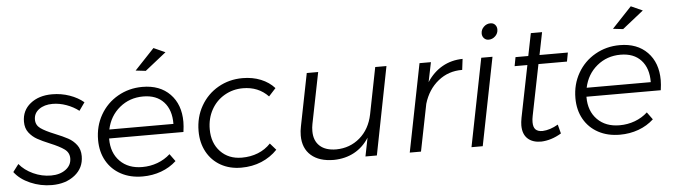

<svg xmlns="http://www.w3.org/2000/svg" viewBox="-56 -942 4011 1140"><g transform="rotate(-5 1949.5 -372.0)"><path d="M-9 -90 25 -135Q56 -97 107 -73.5Q158 -50 213 -50Q266 -50 300.5 -75.5Q335 -101 335 -142Q335 -176 307 -196.5Q279 -217 223 -240Q177 -259 148.5 -275Q120 -291 100 -317Q80 -343 80 -382Q80 -449 130.5 -489.5Q181 -530 260 -530Q315 -530 364.5 -512.5Q414 -495 448 -466L414 -418Q382 -443 340.5 -458Q299 -473 258 -473Q209 -473 177.5 -450Q146 -427 146 -389Q146 -356 173 -336.5Q200 -317 257 -294Q304 -275 333.5 -259Q363 -243 383.5 -216Q404 -189 404 -149Q404 -79 350 -36Q296 7 213 7Q146 7 85 -19.5Q24 -46 -9 -90Z M575 -239V-236Q575 -153 624.5 -103Q674 -53 757 -53Q805 -53 848 -69Q891 -85 924 -115L956 -71Q917 -35 865 -16Q813 3 754 3Q681 3 625.5 -27Q570 -57 539.5 -111Q509 -165 509 -236Q509 -318 547 -384.5Q585 -451 651.5 -489Q718 -527 798 -527Q902 -527 962.5 -465Q1023 -403 1023 -299Q1023 -274 1018 -239ZM581 -292H963Q964 -375 920.5 -422.5Q877 -470 798 -470Q717 -470 657.5 -421Q598 -372 581 -292ZM884 -751 953 -720 827 -620 767 -627Z M1108 -236Q1108 -319 1146 -385.5Q1184 -452 1249.5 -489.5Q1315 -527 1395 -527Q1455 -527 1504 -507Q1553 -487 1585 -451L1543 -405Q1484 -467 1392 -467Q1332 -467 1282 -438Q1232 -409 1203.5 -357.5Q1175 -306 1175 -241Q1175 -159 1223.5 -108Q1272 -57 1351 -57Q1403 -57 1447 -74.5Q1491 -92 1523 -126L1558 -86Q1518 -44 1463 -21Q1408 2 1342 2Q1273 2 1220 -28Q1167 -58 1137.5 -112Q1108 -166 1108 -236Z M1710 -157Q1710 -184 1716 -212L1778 -524H1846L1785 -219Q1781 -199 1781 -177Q1781 -120 1815.5 -88.5Q1850 -57 1914 -57Q1995 -58 2054 -108.5Q2113 -159 2131 -246L2186 -524H2253L2150 0H2082L2104 -110Q2069 -55 2015.5 -26Q1962 3 1894 4Q1807 4 1758.5 -38.5Q1710 -81 1710 -157Z M2707 -527 2699 -462Q2617 -463 2555.5 -413.5Q2494 -364 2469 -280L2413 0H2346L2450 -524H2518L2494 -407Q2532 -465 2586 -495.5Q2640 -526 2707 -527Z M2885 -524 2781 0H2714L2818 -524ZM2928 -683Q2928 -660 2911 -643.5Q2894 -627 2871 -627Q2855 -627 2844 -638.5Q2833 -650 2833 -667Q2833 -690 2850 -706.5Q2867 -723 2890 -723Q2907 -723 2917.5 -711.5Q2928 -700 2928 -683Z M3092 -153Q3088 -134 3088 -116Q3088 -86 3101.5 -72.5Q3115 -59 3143 -59Q3188 -61 3236 -89L3250 -35Q3190 1 3129 3Q3078 3 3049 -24Q3020 -51 3020 -103Q3020 -121 3025 -148L3087 -457H3011L3021 -510H3097L3124 -644H3191L3164 -510H3333L3323 -457H3153Z M3420 -239V-236Q3420 -153 3469.5 -103Q3519 -53 3602 -53Q3650 -53 3693 -69Q3736 -85 3769 -115L3801 -71Q3762 -35 3710 -16Q3658 3 3599 3Q3526 3 3470.5 -27Q3415 -57 3384.5 -111Q3354 -165 3354 -236Q3354 -318 3392 -384.5Q3430 -451 3496.5 -489Q3563 -527 3643 -527Q3747 -527 3807.5 -465Q3868 -403 3868 -299Q3868 -274 3863 -239ZM3426 -292H3808Q3809 -375 3765.5 -422.5Q3722 -470 3643 -470Q3562 -470 3502.5 -421Q3443 -372 3426 -292ZM3729 -751 3798 -720 3672 -620 3612 -627Z"/></g></svg>

Font: Gontserrat Light
Style: Italic
Weight: 300
Italic angle: -11.3°
Designer: Julieta Ulanovsky
Foundry: Julieta Ulanovsky
Version: Version 6.001